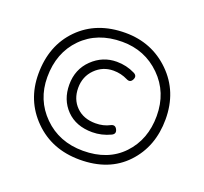

<svg xmlns="http://www.w3.org/2000/svg" viewBox="-103 -671 862 810"><g transform="rotate(20 328.0 -265.5)"><path d="M330 19Q205 19 124 -62Q43 -143 43 -262Q43 -390 122 -470Q201 -550 330 -550Q449 -550 531 -469.5Q613 -389 613 -265Q613 -142 537 -61.5Q461 19 330 19ZM340 -108Q267 -108 224 -152Q181 -196 181 -264Q181 -333 227.5 -378Q274 -423 337 -423Q381 -423 419 -404Q437 -395 428 -377Q419 -359 401 -368Q371 -383 337 -383Q289 -383 255 -349Q221 -315 221 -264Q221 -213 253.5 -180.5Q286 -148 340 -148Q376 -148 404 -163Q422 -172 431 -154Q440 -136 422 -127Q382 -108 340 -108ZM330 -21Q442 -21 507.5 -90Q573 -159 573 -265Q573 -371 502.5 -440.5Q432 -510 330 -510Q219 -510 151 -441Q83 -372 83 -262Q83 -160 153 -90.5Q223 -21 330 -21Z"/></g></svg>

Font: Hoogli Light
Style: Regular
Weight: 300
Designer: Anand Singh Naorem
Foundry: Brand New Type
Version: Version 1.00 b007